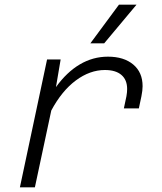

<svg xmlns="http://www.w3.org/2000/svg" viewBox="-20 -800 690 820"><path d="M523 -420Q523 -459 498.5 -480Q474 -501 428 -501Q364 -501 304 -456.5Q244 -412 199 -328L129 0H65L181 -546H239L219 -428Q265 -492 321 -525Q377 -558 441 -558Q509 -558 549 -524.5Q589 -491 589 -432Q589 -414 584 -389L573 -337H509L520 -389Q523 -406 523 -420ZM488 -780H563L425 -615H366Z"/></svg>

Font: Azeret Mono Light
Style: Italic
Weight: 300
Italic angle: -12°
Designer: Martin Vácha
Foundry: Displaay
Version: Version 1.000; Glyphs 3.0.3, build 3074